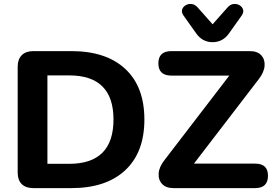

<svg xmlns="http://www.w3.org/2000/svg" viewBox="-20 -968 1412 988"><path d="M151 0Q113 0 92 -20.5Q71 -41 71 -80V-625Q71 -663 92 -684Q113 -705 151 -705H347Q526 -705 624.5 -613.5Q723 -522 723 -353Q723 -184 624.5 -92Q526 0 347 0ZM224 -125H336Q564 -125 564 -353Q564 -580 336 -580H224ZM1074 -751Q1021 -751 989 -797L925 -887Q913 -904 917 -918Q921 -932 934.5 -940.5Q948 -949 965 -947.5Q982 -946 996 -931L1074 -843L1152 -931Q1166 -946 1183 -947.5Q1200 -949 1213.5 -940.5Q1227 -932 1231 -918Q1235 -904 1223 -887L1159 -797Q1127 -751 1074 -751ZM873 0Q834 0 814 -21.5Q794 -43 796.5 -76.5Q799 -110 827 -145L1160 -579H862Q795 -579 795 -642Q795 -705 862 -705H1265Q1305 -705 1324.5 -683.5Q1344 -662 1341.5 -629Q1339 -596 1311 -560L978 -126H1293Q1359 -126 1359 -64Q1359 0 1293 0Z"/></svg>

Font: Chiron GoRound TC
Style: Bold
Weight: 700
Designer: Ryoko NISHIZUKA 西塚涼子 (kana, bopomofo & ideographs); Paul D. Hunt (Latin, Greek & Cyrillic); Sandoll Communications 산돌커뮤니
Foundry: Adobe
Version: Version 1.000;hotconv 1.1.1;makeotfexe 2.6.0